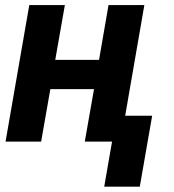

<svg xmlns="http://www.w3.org/2000/svg" viewBox="-20 -548 674 743"><path d="M538.6 -528.3H399.9L363.3 -316.4H193.8L231 -528.3H93.3L1.5 0H139.2L174.8 -203.1H343.8L308.1 0H413.6L383.3 174.3H521L568.8 -100.1H464.4Z"/></svg>

Font: Roboto
Style: Bold Italic
Weight: 700
Italic angle: -12°
Designer: Google
Version: Version 2.137; 2017